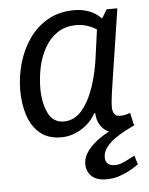

<svg xmlns="http://www.w3.org/2000/svg" viewBox="-51 -546 612 789"><g transform="rotate(-5 254.5 -151.0)"><path d="M418 -495H462Q447 -396 436.5 -328.5Q426 -261 419.5 -218.5Q413 -176 409.5 -151.5Q406 -127 405 -114.5Q404 -102 404 -94Q404 -76 411 -65Q418 -54 437 -54Q447 -54 457.5 -56.5Q468 -59 477 -62L488 -12Q472 -3 452 4Q432 11 413 11Q377 11 356 -13.5Q335 -38 334 -74H330Q307 -33 267.5 -10Q228 13 187 13Q133 13 99.5 -15Q66 -43 50.5 -90Q35 -137 35 -193Q35 -249 50.5 -304Q66 -359 97 -404Q128 -449 175 -476Q222 -503 286 -503Q314 -503 342.5 -493.5Q371 -484 396 -459ZM118 -194Q118 -136 138 -93.5Q158 -51 203 -51Q247 -51 278 -88Q309 -125 328.5 -183.5Q348 -242 356 -307L371 -416Q331 -441 288 -441Q242 -441 209.5 -419Q177 -397 156.5 -360.5Q136 -324 127 -280.5Q118 -237 118 -194ZM491 -11Q476 -4 453.5 7.5Q431 19 409 34.5Q387 50 372 69Q357 88 357 111Q357 146 398 146Q414 146 436.5 135.5Q459 125 479 114L490 151Q479 159 458.5 171Q438 183 412 192Q386 201 356 201Q315 201 295 181Q275 161 275 132Q275 102 295.5 75.5Q316 49 347.5 28Q379 7 412.5 -7.5Q446 -22 473 -28Z"/></g></svg>

Font: Rosario Light
Style: Italic
Weight: 300
Italic angle: -8.05°
Designer: Hector Gatti
Foundry: Omnibus Type
Version: Version 1.101; ttfautohint (v1.8.1.43-b0c9)